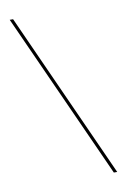

<svg xmlns="http://www.w3.org/2000/svg" viewBox="-84 -774 557 841"><g transform="rotate(-10 194.0 -354.0)"><path d="M368 15H353L20 -723H35Z"/></g></svg>

Font: Kalnia Expanded Thin
Style: Regular
Weight: 250
Width: 7
Designer: Frida Medrano
Foundry: Frida Medrano
Version: Version 1.105